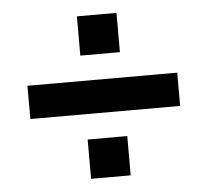

<svg xmlns="http://www.w3.org/2000/svg" viewBox="-43 -619 653 604"><g transform="rotate(-5 283.5 -317.5)"><path d="M47 -265V-370H520V-265ZM221 -574H346V-450H221ZM221 -185H346V-61H221Z"/></g></svg>

Font: 42dot Sans ExtraBold
Style: Regular
Weight: 800
Designer: 42dot
Version: Version 1.000